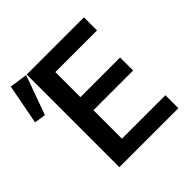

<svg xmlns="http://www.w3.org/2000/svg" viewBox="-272 -901 1062 1062"><g transform="rotate(-45 259.0 -370.0)"><path d="M72 -725H519.5V-622.5H193.5V-426.5H504V-324.5H193.5V-101.5H533.5V0H72ZM67.5 -725 -15.5 -495 -82.5 -505 -37.5 -740Z"/></g></svg>

Font: JuliaMono SemiBold
Style: Regular
Weight: 600
Monospace: yes
Designer: cormullion
Foundry: corm
Version: Version 0.055; ttfautohint (v1.8.4)